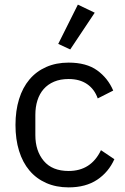

<svg xmlns="http://www.w3.org/2000/svg" viewBox="-20 -799 543 831"><path d="M277 12Q223 12 180 -7Q137 -26 107.5 -61Q78 -96 62.5 -146Q47 -196 47 -258Q47 -320 62.5 -370Q78 -420 107.5 -455Q137 -490 180 -509Q223 -528 277 -528Q354 -528 400.5 -494.5Q447 -461 470 -407L403 -373Q389 -413 357 -435Q325 -457 277 -457Q241 -457 214 -445.5Q187 -434 169 -413.5Q151 -393 142 -364.5Q133 -336 133 -302V-214Q133 -146 169.5 -102.5Q206 -59 277 -59Q374 -59 417 -149L475 -110Q450 -54 400.5 -21Q351 12 277 12ZM284 -585 232 -609 317 -779 390 -744Z"/></svg>

Font: IBM Plex Sans
Style: Regular
Weight: 400
Designer: Mike Abbink, Paul van der Laan, Pieter van Rosmalen
Foundry: Bold Monday
Version: Version 3.005